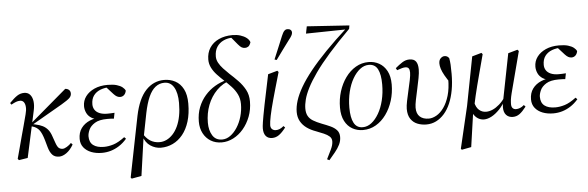

<svg xmlns="http://www.w3.org/2000/svg" viewBox="-56 -950 4163 1359"><g transform="rotate(-5 2025.5 -271.0)"><path d="M38 2Q49 -37 59 -75.5Q69 -114 79.5 -152.5Q90 -191 100.5 -229.5Q111 -268 121 -307Q129 -336 127.5 -358.5Q126 -381 116.5 -393.5Q107 -406 90 -406Q75 -406 61 -400.5Q47 -395 27 -384L19 -396Q51 -429 74 -444Q97 -459 124 -459Q150 -459 165.5 -441.5Q181 -424 185 -395Q189 -366 181 -329L109 2L46 12ZM332 12Q301 12 283.5 -7Q266 -26 256 -62L242 -112Q227 -164 209.5 -186Q192 -208 164 -216L140 -223V-229H143L153 -238L416 -462Q433 -461 443 -451.5Q453 -442 453 -426Q453 -408 438.5 -394Q424 -380 380 -354L158 -226L157 -235L185 -229Q214 -223 235 -212.5Q256 -202 271.5 -183.5Q287 -165 297 -134L314 -86Q324 -58 335 -49.5Q346 -41 362 -41Q374 -41 392 -52Q410 -63 423 -77L434 -65Q412 -27 384.5 -7.5Q357 12 332 12Z M636 12Q594 12 560.5 -1Q527 -14 507 -39Q487 -64 487 -100Q487 -145 509.5 -176Q532 -207 571 -223.5Q610 -240 657 -240L645 -228Q606 -228 582.5 -243Q559 -258 548.5 -281Q538 -304 538 -328Q538 -367 560.5 -397.5Q583 -428 623 -446Q663 -464 717 -464Q756 -464 781.5 -456.5Q807 -449 822 -437Q837 -425 842 -412Q838 -392 826.5 -381.5Q815 -371 799 -371Q787 -371 776 -377Q765 -383 753 -396L706 -448L752 -456L773 -443Q763 -445 754.5 -446Q746 -447 737 -447Q697 -447 665.5 -435Q634 -423 616 -398.5Q598 -374 598 -336Q598 -314 609 -297Q620 -280 642.5 -270.5Q665 -261 697 -261Q710 -261 723 -261.5Q736 -262 749 -263L741 -222Q733 -223 723 -223.5Q713 -224 694 -224Q636 -224 605 -204.5Q574 -185 562.5 -159Q551 -133 551 -113Q551 -70 578 -49.5Q605 -29 654 -29Q686 -29 721.5 -40Q757 -51 802 -85L814 -73Q788 -43 759 -24.5Q730 -6 699.5 3Q669 12 636 12Z M830 212 823 204 909 -227Q934 -348 988.5 -406Q1043 -464 1119 -464Q1162 -464 1197.5 -445Q1233 -426 1254 -386Q1275 -346 1275 -283Q1275 -211 1258 -156Q1241 -101 1210.5 -63.5Q1180 -26 1140 -7Q1100 12 1055 12Q1016 12 981 -11Q946 -34 930 -84L929 -108Q953 -65 982.5 -46.5Q1012 -28 1049 -28Q1075 -28 1099 -39.5Q1123 -51 1143.5 -73Q1164 -95 1179 -127Q1194 -159 1202 -200.5Q1210 -242 1210 -293Q1210 -364 1186.5 -404Q1163 -444 1119 -444Q1083 -444 1055 -422Q1027 -400 1007 -355Q987 -310 973 -241L939 -68H938L900 199Z M1488 12Q1443 12 1409.5 -8.5Q1376 -29 1357 -65Q1338 -101 1338 -148Q1338 -204 1356 -250Q1374 -296 1405 -331.5Q1436 -367 1475.5 -390.5Q1515 -414 1559 -425V-435L1590 -422Q1531 -405 1488.5 -362Q1446 -319 1423.5 -260.5Q1401 -202 1401 -135Q1401 -81 1423.5 -44.5Q1446 -8 1492 -8Q1522 -8 1549.5 -27.5Q1577 -47 1599 -81Q1621 -115 1633.5 -158Q1646 -201 1646 -247Q1646 -286 1630.5 -317Q1615 -348 1591 -373.5Q1567 -399 1541 -423Q1516 -446 1493.5 -470Q1471 -494 1457 -521.5Q1443 -549 1443 -580Q1443 -628 1466 -663.5Q1489 -699 1531 -718.5Q1573 -738 1628 -738Q1659 -738 1684.5 -730Q1710 -722 1727.5 -708.5Q1745 -695 1751 -677Q1744 -655 1733.5 -647.5Q1723 -640 1710 -640Q1697 -640 1686.5 -645.5Q1676 -651 1661 -669L1617 -722H1681L1680 -700Q1674 -706 1666.5 -710.5Q1659 -715 1650 -717.5Q1641 -720 1628 -720Q1593 -720 1563 -706Q1533 -692 1515.5 -665Q1498 -638 1498 -597Q1498 -574 1510 -552Q1522 -530 1541.5 -509Q1561 -488 1583 -467Q1613 -440 1642.5 -409.5Q1672 -379 1691.5 -343Q1711 -307 1711 -260Q1711 -202 1692 -152.5Q1673 -103 1641.5 -66Q1610 -29 1570 -8.5Q1530 12 1488 12Z M1846 12Q1816 12 1800.5 -7Q1785 -26 1785 -61Q1785 -69 1786 -78.5Q1787 -88 1789.5 -105.5Q1792 -123 1797.5 -152.5Q1803 -182 1812 -228L1856 -440L1923 -459L1931 -449L1898 -335Q1886 -293 1876.5 -258.5Q1867 -224 1860 -196Q1853 -168 1848.5 -145.5Q1844 -123 1841.5 -106.5Q1839 -90 1839 -79Q1839 -60 1850 -50.5Q1861 -41 1876 -41Q1890 -41 1903.5 -46.5Q1917 -52 1932 -65L1943 -54Q1917 -20 1894.5 -4Q1872 12 1846 12ZM1910 -540Q1927 -581 1944 -621Q1961 -661 1977 -701Q1982 -713 1987.5 -723Q1993 -733 2000.5 -739.5Q2008 -746 2018 -746Q2033 -746 2041.5 -739Q2050 -732 2050 -719Q2050 -709 2042.5 -696Q2035 -683 2024 -670Q1999 -636 1974 -602.5Q1949 -569 1925 -535Z M2235 204 2219 196Q2236 162 2251.5 130Q2267 98 2267 72Q2267 51 2252 37.5Q2237 24 2212.5 13.5Q2188 3 2159 -8Q2122 -21 2094 -41Q2066 -61 2050 -89.5Q2034 -118 2034 -156Q2034 -193 2047.5 -236Q2061 -279 2090.5 -330Q2120 -381 2167.5 -440.5Q2215 -500 2282.5 -569.5Q2350 -639 2440 -720L2434 -699V-708L2148 -703L2158 -754L2459 -734L2455 -710Q2367 -622 2304.5 -551Q2242 -480 2201.5 -422.5Q2161 -365 2138 -319.5Q2115 -274 2106 -238.5Q2097 -203 2097 -175Q2097 -143 2108.5 -122Q2120 -101 2144 -86.5Q2168 -72 2204 -58Q2236 -46 2263.5 -33.5Q2291 -21 2308 -2.5Q2325 16 2325 46Q2325 75 2312 101Q2299 127 2278.5 152Q2258 177 2235 204Z M2491 12Q2450 12 2416 -7Q2382 -26 2362 -64.5Q2342 -103 2342 -160Q2342 -220 2359 -274.5Q2376 -329 2407 -372Q2438 -415 2480 -439.5Q2522 -464 2571 -464Q2612 -464 2646 -445Q2680 -426 2700.5 -388Q2721 -350 2721 -292Q2721 -232 2704 -177.5Q2687 -123 2656 -80Q2625 -37 2583 -12.5Q2541 12 2491 12ZM2491 -8Q2524 -8 2553 -30.5Q2582 -53 2605 -92.5Q2628 -132 2641 -185Q2654 -238 2654 -298Q2654 -369 2634.5 -406.5Q2615 -444 2571 -444Q2538 -444 2509 -421.5Q2480 -399 2457 -359.5Q2434 -320 2421 -267Q2408 -214 2408 -154Q2408 -83 2428 -45.5Q2448 -8 2491 -8Z M2941 12Q2908 12 2878.5 0.5Q2849 -11 2830.5 -38Q2812 -65 2812 -110Q2812 -131 2819 -165.5Q2826 -200 2835 -238.5Q2844 -277 2851 -311Q2858 -345 2858 -365Q2858 -385 2851 -394.5Q2844 -404 2827 -404Q2817 -404 2804 -400.5Q2791 -397 2768 -389L2760 -404Q2786 -426 2810 -441.5Q2834 -457 2861 -457Q2893 -457 2907 -438Q2921 -419 2921 -381Q2921 -357 2914 -320Q2907 -283 2898 -242.5Q2889 -202 2882 -167.5Q2875 -133 2875 -113Q2875 -70 2898.5 -49Q2922 -28 2962 -28Q2988 -28 3016.5 -44Q3045 -60 3069 -93.5Q3093 -127 3108 -177.5Q3123 -228 3123 -297Q3123 -305 3122.5 -320Q3122 -335 3120 -356L3132 -322L3140 -259Q3114 -296 3098.5 -323.5Q3083 -351 3076.5 -372Q3070 -393 3070 -410Q3070 -434 3083 -446.5Q3096 -459 3111 -459Q3122 -459 3130 -454Q3138 -449 3143 -441Q3147 -419 3148.5 -395Q3150 -371 3150 -329Q3150 -268 3140.5 -215.5Q3131 -163 3113 -121Q3095 -79 3069 -49.5Q3043 -20 3011 -4Q2979 12 2941 12Z M3175 212 3169 204 3239 -93 3306 -440 3373 -459 3381 -449Q3362 -377 3347.5 -323.5Q3333 -270 3323 -230Q3313 -190 3305.5 -158.5Q3298 -127 3292 -97L3283 -79L3243 199ZM3351 12Q3328 12 3308.5 0Q3289 -12 3276 -34.5Q3263 -57 3259 -88L3291 -118Q3299 -78 3320.5 -59.5Q3342 -41 3370 -41Q3393 -41 3417 -51.5Q3441 -62 3465 -83Q3489 -104 3511 -136L3521 -124H3514Q3491 -78 3462 -48Q3433 -18 3404.5 -3Q3376 12 3351 12ZM3556 12Q3526 12 3508.5 -7Q3491 -26 3491 -61Q3491 -69 3492 -79.5Q3493 -90 3497 -110L3498 -115L3562 -440L3629 -459L3638 -449L3561 -155Q3558 -142 3555.5 -131Q3553 -120 3552 -110.5Q3551 -101 3550.5 -93Q3550 -85 3550 -79Q3550 -60 3559 -50.5Q3568 -41 3583 -41Q3597 -41 3611 -46.5Q3625 -52 3640 -65L3651 -53Q3625 -19 3603.5 -3.5Q3582 12 3556 12Z M3843 12Q3801 12 3767.5 -1Q3734 -14 3714 -39Q3694 -64 3694 -100Q3694 -145 3716.5 -176Q3739 -207 3778 -223.5Q3817 -240 3864 -240L3852 -228Q3813 -228 3789.5 -243Q3766 -258 3755.5 -281Q3745 -304 3745 -328Q3745 -367 3767.5 -397.5Q3790 -428 3830 -446Q3870 -464 3924 -464Q3963 -464 3988.5 -456.5Q4014 -449 4029 -437Q4044 -425 4049 -412Q4045 -392 4033.5 -381.5Q4022 -371 4006 -371Q3994 -371 3983 -377Q3972 -383 3960 -396L3913 -448L3959 -456L3980 -443Q3970 -445 3961.5 -446Q3953 -447 3944 -447Q3904 -447 3872.5 -435Q3841 -423 3823 -398.5Q3805 -374 3805 -336Q3805 -314 3816 -297Q3827 -280 3849.5 -270.5Q3872 -261 3904 -261Q3917 -261 3930 -261.5Q3943 -262 3956 -263L3948 -222Q3940 -223 3930 -223.5Q3920 -224 3901 -224Q3843 -224 3812 -204.5Q3781 -185 3769.5 -159Q3758 -133 3758 -113Q3758 -70 3785 -49.5Q3812 -29 3861 -29Q3893 -29 3928.5 -40Q3964 -51 4009 -85L4021 -73Q3995 -43 3966 -24.5Q3937 -6 3906.5 3Q3876 12 3843 12Z"/></g></svg>

Font: Source Serif 4 60pt
Style: Italic
Weight: 400
Italic angle: -12°
Version: Version 4.004;hotconv 1.0.116;makeotfexe 2.5.65601